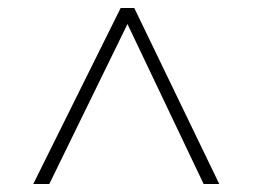

<svg xmlns="http://www.w3.org/2000/svg" viewBox="-20 -740 632 479"><path d="M281 -720H315L527 -281H488L298 -680L103 -281H63Z"/></svg>

Font: Noto Sans Bengali UI ExtraLight
Style: Regular
Weight: 200
Designer: Jelle Bosma - Monotype Design Team
Foundry: Monotype Imaging Inc.
Version: Version 2.003; ttfautohint (v1.8.4.7-5d5b)